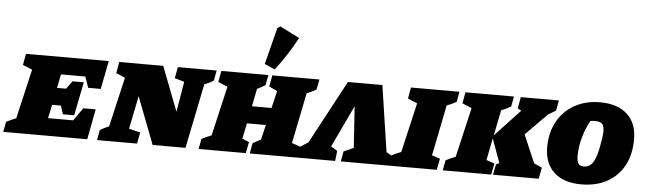

<svg xmlns="http://www.w3.org/2000/svg" viewBox="-82 -1089 4408 1310"><g transform="rotate(5 2121.5 -434.5)"><path d="M-30 0 -17 -70Q0 -78 16.5 -86Q33 -94 50 -100L129 -440L64 -467L78 -544H645L607 -350H521L495 -425H328L309 -331H371L411 -385H488L442 -155H365L346 -213H286L266 -120H438L500 -208H585L545 0Z M1118 -544H1384L1371 -474Q1358 -467 1345.5 -459.5Q1333 -452 1308 -443L1218 0H993L869 -323L823 -96L901 -77L886 0H612L625 -70Q639 -78 653 -85.5Q667 -93 686 -100L765 -440L703 -467L717 -544H1018L1135 -240L1170 -448L1104 -467Z M1308 0 1321 -70Q1338 -78 1354.5 -86Q1371 -94 1388 -100L1467 -440L1402 -467L1416 -544H1738L1725 -474Q1713 -467 1698.5 -458.5Q1684 -450 1669 -443L1645 -322H1779L1807 -440L1751 -467L1765 -544H2088L2074 -474Q2059 -465 2043.5 -457.5Q2028 -450 2009 -443L1939 -96L1995 -77L1979 0H1658L1671 -71Q1697 -87 1726 -100L1751 -203H1621L1599 -96L1646 -77L1631 0ZM1778 -586 1707 -617 1771 -868 1790 -882 1925 -814Q1861 -694 1778 -586Z M2519 -544 2587 -90Q2606 -80 2624 -69L2617 0H2282L2294 -69L2362 -100L2343 -383L2207 -96Q2229 -84 2251 -69L2243 0H1975L1987 -69L2051 -111L2283 -544Z M2607 0 2620 -70Q2637 -78 2653.5 -86Q2670 -94 2687 -100L2766 -440L2701 -467L2715 -544H3047L3034 -474Q3019 -465 3002.5 -457.5Q2986 -450 2968 -443L2898 -96L2954 -77L2939 0Z M2980 0 2993 -70Q3010 -78 3026.5 -86Q3043 -94 3060 -100L3139 -440L3074 -467L3088 -544H3420L3407 -474Q3392 -465 3375.5 -457.5Q3359 -450 3341 -443L3306 -268L3478 -452L3453 -466L3467 -544H3728L3715 -474Q3688 -456 3663 -443L3515 -293L3597 -102L3652 -77L3637 0H3324L3338 -71Q3349 -77 3360 -83L3301 -247L3271 -96L3327 -77L3312 0Z M3928 13Q3809 13 3742.5 -48Q3676 -109 3676 -219Q3676 -320 3718 -396Q3760 -472 3835.5 -514Q3911 -556 4010 -556Q4129 -556 4195.5 -495.5Q4262 -435 4262 -325Q4262 -220 4221 -144.5Q4180 -69 4105.5 -28Q4031 13 3928 13ZM3936 -110Q3965 -110 3984 -127.5Q4003 -145 4017 -185Q4025 -206 4032 -240.5Q4039 -275 4044 -308.5Q4049 -342 4049 -360Q4049 -397 4035 -411.5Q4021 -426 3985 -426Q3969 -426 3954 -423Q3924 -370 3906 -305Q3888 -240 3888 -179Q3888 -142 3898.5 -126Q3909 -110 3936 -110Z"/></g></svg>

Font: Piazzolla SC Black
Style: Italic
Weight: 900
Italic angle: -11.3°
Designer: Juan Pablo del Peral
Foundry: Huerta Tipografica
Version: Version 1.330